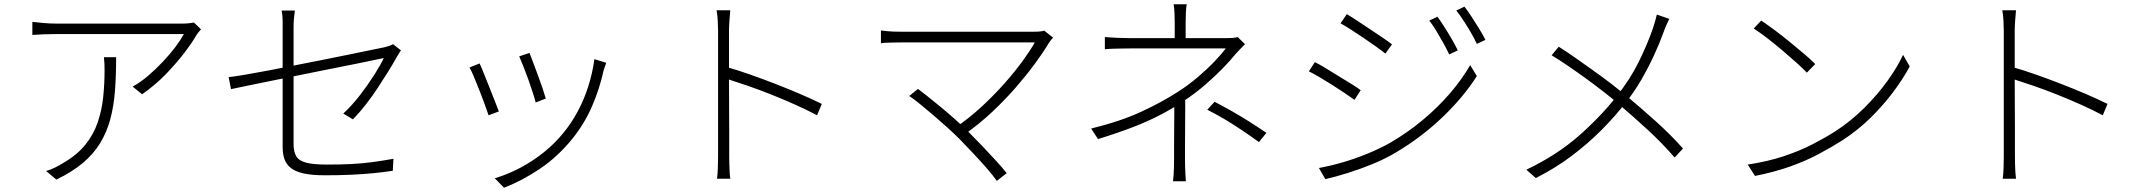

<svg xmlns="http://www.w3.org/2000/svg" viewBox="-20 -812 10020 896"><path d="M918 -675Q913 -670 907.5 -663Q902 -656 897 -649Q880 -618 843 -569Q806 -520 755.5 -467.5Q705 -415 643 -372L599 -408Q636 -428 672.5 -459.5Q709 -491 741.5 -525.5Q774 -560 799 -593.5Q824 -627 838 -653Q822 -653 783.5 -653Q745 -653 693.5 -653Q642 -653 583.5 -653Q525 -653 467.5 -653Q410 -653 361.5 -653Q313 -653 280.5 -653Q248 -653 240 -653Q213 -653 185 -652Q157 -651 131 -649V-710Q155 -707 184 -704.5Q213 -702 240 -702Q248 -702 281 -702Q314 -702 363 -702Q412 -702 470 -702Q528 -702 586 -702Q644 -702 696 -702Q748 -702 784.5 -702Q821 -702 835 -702Q842 -702 851.5 -702.5Q861 -703 870.5 -704.5Q880 -706 885 -707ZM522 -545Q522 -460 516.5 -388Q511 -316 494.5 -255Q478 -194 447 -143.5Q416 -93 366 -51Q316 -9 243 26L195 -14Q214 -19 236.5 -30Q259 -41 276 -52Q340 -89 378.5 -137Q417 -185 436 -241Q455 -297 461.5 -358.5Q468 -420 468 -483Q468 -498 467.5 -513Q467 -528 465 -545Z M1299 -126Q1299 -150 1299 -194Q1299 -238 1299 -292.5Q1299 -347 1299 -405Q1299 -463 1299 -518Q1299 -573 1299 -616.5Q1299 -660 1299 -684Q1299 -698 1299 -711Q1299 -724 1298 -736.5Q1297 -749 1294 -763H1356Q1353 -742 1351.5 -723Q1350 -704 1350 -684Q1350 -661 1350 -618Q1350 -575 1350 -521Q1350 -467 1350 -410Q1350 -353 1350 -299.5Q1350 -246 1350 -204Q1350 -162 1350 -139Q1350 -103 1363 -82Q1376 -61 1410 -52.5Q1444 -44 1506 -44Q1568 -44 1619 -46.5Q1670 -49 1718 -55.5Q1766 -62 1816 -71L1813 -15Q1767 -8 1719.5 -3.5Q1672 1 1618 3.5Q1564 6 1497 6Q1436 6 1397.5 -2.5Q1359 -11 1337.5 -28Q1316 -45 1307.5 -69.5Q1299 -94 1299 -126ZM1851 -577Q1847 -571 1841.5 -562Q1836 -553 1831 -545Q1814 -514 1791.5 -478Q1769 -442 1743.5 -403Q1718 -364 1688.5 -326Q1659 -288 1627 -255L1582 -282Q1622 -319 1659.5 -367.5Q1697 -416 1726.5 -462.5Q1756 -509 1771 -541Q1768 -541 1734 -533.5Q1700 -526 1645 -515Q1590 -504 1522 -490.5Q1454 -477 1383 -462.5Q1312 -448 1247 -435Q1182 -422 1132 -411.5Q1082 -401 1058 -396L1047 -452Q1074 -455 1122 -463Q1170 -471 1232.5 -483Q1295 -495 1363 -508.5Q1431 -522 1497.5 -535Q1564 -548 1621 -560Q1678 -572 1718 -580Q1758 -588 1772 -591Q1785 -594 1796.5 -598Q1808 -602 1814 -606Z M2451 -565Q2457 -551 2467.5 -522Q2478 -493 2490.5 -460Q2503 -427 2513 -397Q2523 -367 2527 -352L2480 -334Q2476 -350 2466.5 -379.5Q2457 -409 2445 -442.5Q2433 -476 2421.5 -504.5Q2410 -533 2403 -549ZM2809 -519Q2805 -509 2802.5 -500Q2800 -491 2797 -484Q2778 -397 2743 -316.5Q2708 -236 2653 -167Q2584 -81 2499 -24Q2414 33 2332 64L2289 20Q2349 2 2407 -28.5Q2465 -59 2517.5 -101Q2570 -143 2611 -194Q2647 -238 2676.5 -293Q2706 -348 2725.5 -409.5Q2745 -471 2754 -536ZM2218 -516Q2225 -502 2236.5 -473Q2248 -444 2262 -409Q2276 -374 2288.5 -342.5Q2301 -311 2308 -292L2260 -274Q2254 -293 2242 -325.5Q2230 -358 2216 -393.5Q2202 -429 2190 -457.5Q2178 -486 2171 -497Z M3331 -84Q3331 -95 3331 -136Q3331 -177 3331 -236.5Q3331 -296 3331 -362Q3331 -428 3331 -490.5Q3331 -553 3331 -600.5Q3331 -648 3331 -669Q3331 -688 3329.5 -715.5Q3328 -743 3324 -764H3388Q3386 -744 3384 -715.5Q3382 -687 3382 -669Q3382 -624 3382 -565.5Q3382 -507 3382 -444Q3382 -381 3382.5 -320.5Q3383 -260 3383 -209.5Q3383 -159 3383 -125.5Q3383 -92 3383 -84Q3383 -67 3383.5 -48Q3384 -29 3385 -10.5Q3386 8 3388 22H3326Q3329 1 3330 -28Q3331 -57 3331 -84ZM3372 -499Q3421 -485 3479.5 -464.5Q3538 -444 3598.5 -420.5Q3659 -397 3715 -373Q3771 -349 3815 -327L3793 -274Q3750 -297 3694.5 -322Q3639 -347 3580 -370.5Q3521 -394 3467 -412.5Q3413 -431 3372 -444Z M4895 -636Q4889 -631 4884 -624.5Q4879 -618 4875 -612Q4848 -567 4809 -514Q4770 -461 4720.5 -404Q4671 -347 4611 -290.5Q4551 -234 4479 -183L4439 -217Q4506 -263 4564 -317Q4622 -371 4670 -425.5Q4718 -480 4753.5 -529Q4789 -578 4809 -614Q4789 -614 4748.5 -614Q4708 -614 4654 -614Q4600 -614 4540 -614Q4480 -614 4421.5 -614Q4363 -614 4313 -614Q4263 -614 4229 -614Q4195 -614 4185 -614Q4166 -614 4148 -613.5Q4130 -613 4115.5 -612.5Q4101 -612 4091 -610V-670Q4105 -668 4120 -666.5Q4135 -665 4151.5 -664.5Q4168 -664 4185 -664Q4194 -664 4227.5 -664Q4261 -664 4310.5 -664Q4360 -664 4417.5 -664Q4475 -664 4535 -664Q4595 -664 4649 -664Q4703 -664 4744 -664Q4785 -664 4806 -664Q4839 -664 4853 -669ZM4457 -164Q4434 -187 4402 -216Q4370 -245 4336 -274Q4302 -303 4272 -327.5Q4242 -352 4223 -364L4264 -397Q4279 -386 4308 -363Q4337 -340 4371.5 -311.5Q4406 -283 4440 -252.5Q4474 -222 4499 -197Q4530 -166 4564 -130.5Q4598 -95 4628 -62Q4658 -29 4678 -4L4632 32Q4615 8 4585.5 -26Q4556 -60 4522 -96Q4488 -132 4457 -164Z M5518 -792Q5515 -776 5514 -751Q5513 -726 5513 -707Q5513 -695 5513 -676Q5513 -657 5513 -640Q5513 -623 5513 -615H5462Q5462 -623 5462 -640Q5462 -657 5462 -675.5Q5462 -694 5462 -707Q5462 -726 5461 -751Q5460 -776 5457 -792ZM5790 -606Q5780 -596 5768 -583.5Q5756 -571 5746 -560Q5722 -530 5685.5 -492.5Q5649 -455 5605 -417Q5561 -379 5512 -346Q5458 -309 5398 -277.5Q5338 -246 5266.5 -218.5Q5195 -191 5104 -163L5072 -212Q5213 -247 5310 -292.5Q5407 -338 5476 -383Q5525 -414 5569 -451.5Q5613 -489 5647.5 -525Q5682 -561 5700 -586Q5689 -586 5656 -586Q5623 -586 5576.5 -586Q5530 -586 5478.5 -586Q5427 -586 5380 -586Q5333 -586 5299 -586Q5265 -586 5253 -586Q5237 -586 5214.5 -585.5Q5192 -585 5171.5 -584.5Q5151 -584 5136 -582V-639Q5157 -637 5192 -635.5Q5227 -634 5253 -634Q5264 -634 5297.5 -634Q5331 -634 5377 -634Q5423 -634 5473.5 -634Q5524 -634 5571 -634Q5618 -634 5653.5 -634Q5689 -634 5704 -634Q5719 -634 5732.5 -635Q5746 -636 5756 -639ZM5511 -367Q5511 -337 5511 -297.5Q5511 -258 5510.5 -215.5Q5510 -173 5510 -134Q5510 -95 5510 -67Q5510 -51 5510.5 -33.5Q5511 -16 5512 1.5Q5513 19 5514 34H5454Q5456 19 5457 2Q5458 -15 5458.5 -33Q5459 -51 5459 -67Q5459 -95 5459 -132Q5459 -169 5459.5 -209Q5460 -249 5460 -284.5Q5460 -320 5460 -344ZM5855 -149Q5812 -180 5775.5 -204.5Q5739 -229 5701 -252Q5663 -275 5614 -300L5648 -337Q5696 -312 5733.5 -290.5Q5771 -269 5807.5 -246Q5844 -223 5890 -192Z M6688 -734Q6700 -718 6718 -690Q6736 -662 6753.5 -632Q6771 -602 6783 -577L6743 -558Q6732 -582 6716 -610.5Q6700 -639 6683 -667.5Q6666 -696 6650 -716ZM6814 -781Q6827 -765 6845 -737.5Q6863 -710 6881.5 -680Q6900 -650 6912 -626L6872 -607Q6861 -631 6844.5 -659.5Q6828 -688 6810 -715.5Q6792 -743 6776 -763ZM6265 -746Q6286 -734 6315 -714.5Q6344 -695 6376 -674Q6408 -653 6435 -634.5Q6462 -616 6476 -605L6445 -562Q6429 -575 6402.5 -594Q6376 -613 6345 -634Q6314 -655 6285 -673.5Q6256 -692 6236 -703ZM6135 -28Q6190 -38 6248 -55Q6306 -72 6363 -95.5Q6420 -119 6468 -146Q6550 -194 6619 -251.5Q6688 -309 6744 -373.5Q6800 -438 6841 -508L6872 -457Q6809 -358 6711 -264.5Q6613 -171 6495 -101Q6445 -71 6386.5 -47Q6328 -23 6270.5 -5Q6213 13 6165 24ZM6116 -522Q6137 -512 6167 -493.5Q6197 -475 6229 -455.5Q6261 -436 6288.5 -419Q6316 -402 6330 -391L6301 -346Q6284 -358 6257 -376.5Q6230 -395 6199 -414.5Q6168 -434 6138.5 -451.5Q6109 -469 6088 -479Z M7770 -724Q7764 -712 7756 -694Q7748 -676 7743 -661Q7725 -611 7698.5 -553.5Q7672 -496 7639 -439Q7606 -382 7565 -331Q7517 -269 7455 -206.5Q7393 -144 7316.5 -86Q7240 -28 7147 19L7103 -20Q7245 -88 7346.5 -177Q7448 -266 7523 -361Q7587 -441 7628 -524.5Q7669 -608 7694 -681Q7698 -693 7703.5 -711.5Q7709 -730 7712 -744ZM7254 -594Q7291 -571 7334 -540.5Q7377 -510 7420 -479.5Q7463 -449 7500.5 -420Q7538 -391 7565 -369Q7637 -309 7706.5 -246.5Q7776 -184 7834 -119L7795 -77Q7734 -147 7668.5 -207Q7603 -267 7531 -329Q7504 -352 7467 -381Q7430 -410 7387.5 -441Q7345 -472 7302 -501.5Q7259 -531 7221 -554Z M8199 -716Q8226 -698 8261 -672Q8296 -646 8332 -616.5Q8368 -587 8400 -560Q8432 -533 8451 -513L8412 -473Q8394 -492 8363.5 -519.5Q8333 -547 8297.5 -577Q8262 -607 8227 -634Q8192 -661 8164 -679ZM8136 -44Q8229 -58 8304 -83Q8379 -108 8439 -139Q8499 -170 8546 -200Q8618 -247 8679.5 -308Q8741 -369 8787.5 -433.5Q8834 -498 8861 -556L8892 -502Q8861 -444 8814.5 -382Q8768 -320 8709 -262Q8650 -204 8576 -156Q8527 -125 8467 -93Q8407 -61 8334 -35Q8261 -9 8170 9Z M9331 -84Q9331 -95 9331 -136Q9331 -177 9331 -236.5Q9331 -296 9331 -362Q9331 -428 9331 -490.5Q9331 -553 9331 -600.5Q9331 -648 9331 -669Q9331 -688 9329.5 -715.5Q9328 -743 9324 -764H9388Q9386 -744 9384 -715.5Q9382 -687 9382 -669Q9382 -624 9382 -565.5Q9382 -507 9382 -444Q9382 -381 9382.5 -320.5Q9383 -260 9383 -209.5Q9383 -159 9383 -125.5Q9383 -92 9383 -84Q9383 -67 9383.5 -48Q9384 -29 9385 -10.5Q9386 8 9388 22H9326Q9329 1 9330 -28Q9331 -57 9331 -84ZM9372 -499Q9421 -485 9479.5 -464.5Q9538 -444 9598.5 -420.5Q9659 -397 9715 -373Q9771 -349 9815 -327L9793 -274Q9750 -297 9694.5 -322Q9639 -347 9580 -370.5Q9521 -394 9467 -412.5Q9413 -431 9372 -444Z"/></svg>

Font: Noto Sans SC Thin Light
Style: Regular
Weight: 300
Version: Version 2.004-H2;hotconv 1.0.118;makeotfexe 2.5.65603